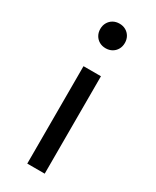

<svg xmlns="http://www.w3.org/2000/svg" viewBox="-186 -565 666 820"><g transform="rotate(30 146.5 -154.5)"><path d="M103.5 -277.3V203.1H189.5V-277.3ZM85.9 -451.2Q85.9 -433.6 93.8 -419.9Q101.6 -406.2 115.2 -398.4Q128.9 -390.6 146.5 -390.6Q164.1 -390.6 177.7 -398.4Q191.4 -406.2 199.2 -419.9Q207 -433.6 207 -451.2Q207 -468.8 199.2 -482.4Q191.4 -496.1 177.7 -503.9Q164.1 -511.7 146.5 -511.7Q128.9 -511.7 115.2 -503.9Q101.6 -496.1 93.8 -482.4Q85.9 -468.8 85.9 -451.2Z"/></g></svg>

Font: Wanted Sans Variable
Style: Regular
Weight: 400
Designer: Original Design by Kil Hyung-jin and Kang Hanbin, Wanted Lab, Inc; Hangeul from Source Han Sans by Jang Soo-young and Ka
Foundry: Wanted Lab, Inc.
Version: Version 1.003;Glyphs 3.2 (3227)